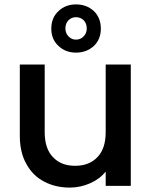

<svg xmlns="http://www.w3.org/2000/svg" viewBox="-20 -844 689 872"><path d="M460 -551C460 -551 460 -244 460 -244C460 -244 460 -244 460 -244C460 -195 448 -157 423 -131C398 -104 364 -91 321 -91C321 -91 321 -91 321 -91C278 -91 245 -104 220 -131C195 -157 183 -195 183 -244C183 -244 183 -551 183 -551C183 -551 70 -551 70 -551C70 -551 70 -227 70 -227C70 -227 70 -227 70 -227C70 -177 80 -134 100 -99C119 -64 146 -37 181 -19C215 -1 254 8 297 8C297 8 297 8 297 8C330 8 361 1 390 -12C419 -25 442 -42 460 -65C460 -65 460 0 460 0C460 0 574 0 574 0C574 0 574 -551 574 -551C574 -551 460 -551 460 -551ZM438 -714C438 -714 438 -714 438 -714C438 -747 427 -774 406 -794C384 -814 357 -824 325 -824C325 -824 325 -824 325 -824C294 -824 267 -814 246 -794C224 -774 213 -747 213 -714C213 -714 213 -714 213 -714C213 -681 224 -655 246 -635C267 -615 294 -605 325 -605C325 -605 325 -605 325 -605C357 -605 384 -615 406 -635C427 -655 438 -681 438 -714ZM374 -715C374 -715 374 -715 374 -715C374 -700 369 -688 360 -679C351 -669 339 -664 325 -664C325 -664 325 -664 325 -664C312 -664 300 -669 291 -679C282 -688 277 -700 277 -715C277 -715 277 -715 277 -715C277 -730 282 -743 291 -752C300 -761 312 -766 325 -766C325 -766 325 -766 325 -766C339 -766 351 -761 360 -752C369 -743 374 -730 374 -715Z"/></svg>

Font: Girnar Poppins
Style: Medium
Weight: 500
Designer: Ninad Kale (Devanagari), Jonny Pinhorn (Latin)
Foundry: Indian Type Foundry
Version: ""